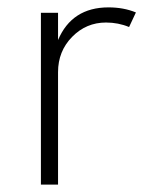

<svg xmlns="http://www.w3.org/2000/svg" viewBox="-20 -500 388 520"><path d="M90.8 0V-465.3H137.2V-391.6Q174.8 -480 273.9 -480Q314.9 -480 348.1 -466.3L329.6 -426.8Q300.3 -439 267.1 -439Q213.4 -439 175.3 -400.1Q137.2 -361.3 137.2 -304.7V0Z"/></svg>

Font: Spartan MB Light
Style: Regular
Weight: 300
Designer: Matt Bailey, Mirko Velimirovic
Foundry: Matt Bailey
Version: Version 1.005